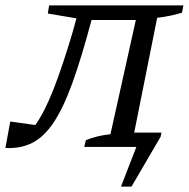

<svg xmlns="http://www.w3.org/2000/svg" viewBox="-35 -544 700 711"><path d="M639 -497Q597 -484 547 -478L462 -53H563L560 -38L452 147H413L470 0H277L283 -25Q325 -42 374 -47L468 -470H304Q267 -331 233.5 -238Q200 -145 164 -91Q128 -37 84.5 -15Q41 7 -15 4L3 -94L96 -81Q131 -131 164 -215.5Q197 -300 234 -425L248 -476L142 -494L147 -524H644Z"/></svg>

Font: Piazzolla SC
Style: Italic
Weight: 400
Italic angle: -11.3°
Designer: Juan Pablo del Peral
Foundry: Huerta Tipografica
Version: Version 1.330